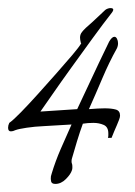

<svg xmlns="http://www.w3.org/2000/svg" viewBox="-25 -455 334 475"><path d="M112 0Q103 0 101.5 -6Q100 -12 101 -19Q103 -25 103 -26Q112 -56 125.5 -87Q139 -118 152 -147L84 -143Q61 -142 41 -139Q21 -136 13 -133Q7 -130 2 -130Q-5 -130 -5 -139Q-5 -145 -2 -151Q8 -158 27 -177.5Q46 -197 69 -222.5Q92 -248 114.5 -273.5Q137 -299 154 -319Q171 -339 176 -348L175 -349Q173 -357 173 -362Q173 -370 178 -376Q184 -384 203 -400L235 -430Q237 -432 241 -433.5Q245 -435 248 -435Q260 -435 252 -424Q230 -396 203.5 -359.5Q177 -323 151 -287Q125 -251 105 -222Q85 -193 75 -179L166 -185Q174 -202 189 -234Q204 -266 219.5 -299Q235 -332 245 -352Q252 -364 258 -364Q262 -364 264.5 -359Q267 -354 267 -348Q267 -341 264 -335Q245 -301 228.5 -262Q212 -223 195 -185Q209 -186 217 -186.5Q225 -187 234 -187Q251 -187 261.5 -184Q272 -181 272 -169Q272 -165 269.5 -158.5Q267 -152 264 -145Q261 -138 257.5 -130Q254 -122 251 -114H242Q243 -117 243 -120Q243 -123 243 -125Q243 -141 231.5 -146Q220 -151 206 -151Q199 -151 192.5 -150.5Q186 -150 180 -149Q173 -130 165.5 -105.5Q158 -81 153 -63Q152 -60 152 -56Q152 -52 153 -50Q154 -48 154 -43Q154 -42 154 -39.5Q154 -37 153 -34Q150 -24 138 -12Q126 0 112 0Z"/></svg>

Font: Grey Qo
Style: Regular
Weight: 400
Designer: Robert E. Leuschke
Foundry: Robert E. Leuschke
Version: Version 2.010